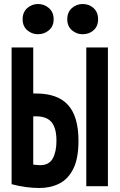

<svg xmlns="http://www.w3.org/2000/svg" viewBox="-20 -930 600 959"><path d="M177 9Q145 9 110.5 4.5Q76 0 38 -10V-693H146V-463Q149 -463 153 -463Q157 -463 160 -463Q268 -463 320 -405.5Q372 -348 372 -227Q372 -138 346 -86.5Q320 -35 276 -13Q232 9 177 9ZM181 -105Q225 -105 243.5 -138.5Q262 -172 262 -227Q262 -271 250.5 -298Q239 -325 216.5 -337Q194 -349 161 -349Q157 -349 153.5 -349Q150 -349 146 -349V-108Q154 -107 164 -106Q174 -105 181 -105ZM411 0V-693H519V0ZM393 -759Q362 -759 339 -779Q316 -799 316 -834Q316 -869 339 -889.5Q362 -910 393 -910Q425 -910 447.5 -889.5Q470 -869 470 -834Q470 -799 447.5 -779Q425 -759 393 -759ZM170 -759Q139 -759 116 -779Q93 -799 93 -834Q93 -869 116 -889.5Q139 -910 170 -910Q201 -910 224.5 -889.5Q248 -869 248 -834Q248 -799 224.5 -779Q201 -759 170 -759Z"/></svg>

Font: Ubuntu Sans Mono
Style: Regular
Weight: 400
Monospace: yes
Designer: Dalton Maag Ltd
Foundry: Dalton Maag Ltd
Version: Version 1.006